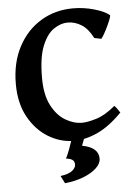

<svg xmlns="http://www.w3.org/2000/svg" viewBox="-56 -651 649 905"><g transform="rotate(-5 268.0 -199.0)"><path d="M503.4 -99.6Q443.8 -38.6 386.2 -12.2Q328.6 14.2 274.4 14.2Q210.4 14.2 153.3 -20.5Q96.2 -55.2 60.3 -120.1Q24.4 -185.1 24.4 -276.4Q24.4 -377 64 -451.7Q103.5 -526.4 171.1 -567.4Q238.8 -608.4 323.7 -608.4Q373.5 -608.4 422.1 -594.7Q470.7 -581.1 494.6 -561.5Q497.1 -559.6 491.7 -544.7Q486.3 -529.8 477.3 -510.7Q468.3 -491.7 459 -475.3Q449.7 -459 444.3 -453.6L411.6 -460.4Q388.7 -505.4 357.9 -524.7Q327.1 -543.9 292.5 -543.9Q260.7 -543.9 227.8 -522.2Q194.8 -500.5 172.4 -446.3Q149.9 -392.1 149.9 -293.9Q149.9 -214.4 175.8 -164.3Q201.7 -114.3 241 -90.8Q280.3 -67.4 320.3 -67.4Q345.7 -67.4 387.7 -80.1Q429.7 -92.8 478 -133.3Q482.9 -129.4 492.2 -116.2Q501.5 -103 503.4 -99.6ZM387.2 107.9Q387.2 131.3 364.3 152.8Q341.3 174.3 302.2 189.5Q263.2 204.6 214.8 209.5L196.8 173.8Q235.8 168.5 252.7 154.8Q269.5 141.1 269.5 126Q269.5 109.9 258.8 103Q248 96.2 229 94.2Q229 94.2 233.2 86.4Q237.3 78.6 247.1 53.2Q256.8 27.8 273.4 -24.4L334 -23.4L310.1 40.5Q387.2 54.7 387.2 107.9Z"/></g></svg>

Font: Namdhinggo
Style: Bold
Weight: 700
Designer: Victor Gaultney
Foundry: SIL International
Version: Version 3.001